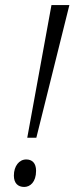

<svg xmlns="http://www.w3.org/2000/svg" viewBox="-20 -734 295 761"><path d="M88 -188H124L255 -714H184ZM76 7C99 7 123 -12 123 -57C123 -88 107 -102 84 -102C56 -102 35 -76 35 -38C35 -8 51 7 76 7Z"/></svg>

Font: Noto Serif Tamil ExtraCondensed Light
Style: Italic
Weight: 300
Width: 2
Italic angle: -12°
Designer: Indian Type Foundry, Tom Grace, and the Monotype Design Team
Foundry: Monotype Imaging Inc.
Version: Version 2.003